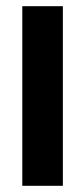

<svg xmlns="http://www.w3.org/2000/svg" viewBox="-20 -600 254 620"><path d="M52 0V-580H183V0Z"/></svg>

Font: Orbitron
Style: Bold
Weight: 700
Designer: Matt McInerney
Foundry: Matt McInerney
Version: Version 001.001